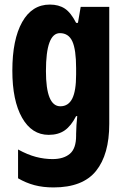

<svg xmlns="http://www.w3.org/2000/svg" viewBox="-20 -580 551 840"><path d="M198 -560Q237 -560 263.5 -542.5Q290 -525 313 -480H321L333 -550H458V-38Q458 96 400 168Q342 240 214 240Q168 240 130.5 230Q93 220 59 200V74Q101 97 137.5 106.5Q174 116 210 116Q258 116 285.5 93Q313 70 313 14V6Q313 -10 314.5 -32.5Q316 -55 318 -72H313Q291 -29 263 -9.5Q235 10 193 10Q119 10 76.5 -65Q34 -140 34 -271Q34 -407 77 -483.5Q120 -560 198 -560ZM242 -435Q181 -435 181 -269Q181 -115 244 -115Q279 -115 296 -148.5Q313 -182 313 -254V-282Q313 -363 296.5 -399Q280 -435 242 -435Z"/></svg>

Font: Noto Sans ExtraCondensed ExtraBold
Style: Regular
Weight: 800
Width: 2
Designer: Monotype Design Team
Foundry: Monotype Imaging Inc.
Version: Version 2.013; ttfautohint (v1.8.4.7-5d5b)